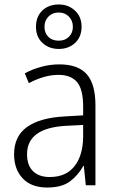

<svg xmlns="http://www.w3.org/2000/svg" viewBox="-20 -829 523 859"><path d="M246 -541Q329 -541 368 -497Q407 -453 407 -358V0H364L355 -87H353Q329 -44 292.5 -17Q256 10 191 10Q120 10 81.5 -31Q43 -72 43 -139Q43 -219 100.5 -260.5Q158 -302 268 -308L352 -313V-352Q352 -430 324.5 -462Q297 -494 242 -494Q209 -494 176 -484.5Q143 -475 109 -457L91 -501Q124 -519 164 -530Q204 -541 246 -541ZM274 -266Q101 -256 101 -139Q101 -89 128 -63Q155 -37 202 -37Q275 -37 313 -85Q351 -133 352 -217V-270ZM243 -610Q199 -610 170 -637Q141 -664 141 -709Q141 -755 169.5 -782Q198 -809 243 -809Q286 -809 315.5 -781.5Q345 -754 345 -710Q345 -664 316 -637Q287 -610 243 -610ZM243 -647Q271 -647 288.5 -664.5Q306 -682 306 -709Q306 -737 288 -755Q270 -773 243 -773Q215 -773 197 -755Q179 -737 179 -709Q179 -682 196 -664.5Q213 -647 243 -647Z"/></svg>

Font: Noto Sans Gurmukhi SemiCondensed Light
Style: Regular
Weight: 300
Width: 4
Designer: Jelle Bosma - Monotype Design Team
Foundry: Monotype Imaging Inc.
Version: Version 2.004; ttfautohint (v1.8.4.7-5d5b)